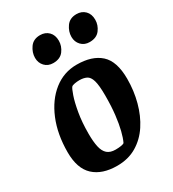

<svg xmlns="http://www.w3.org/2000/svg" viewBox="-179 -824 838 932"><g transform="rotate(-30 239.5 -357.5)"><path d="M202 11Q118 11 71.5 -32Q25 -75 25 -166Q25 -267 57.5 -345.5Q90 -424 146.5 -468.5Q203 -513 275 -513Q361 -513 407.5 -471Q454 -429 454 -331Q454 -264 437.5 -202.5Q421 -141 389.5 -93Q358 -45 311 -17Q264 11 202 11ZM234 -61Q251 -61 266 -63.5Q281 -66 283 -71Q293 -92 301.5 -126Q310 -160 315.5 -206.5Q321 -253 321 -314Q321 -371 313 -398Q305 -425 288.5 -433Q272 -441 249 -441Q236 -441 222 -438.5Q208 -436 204 -431Q198 -424 187 -392.5Q176 -361 167 -309.5Q158 -258 158 -193Q158 -149 164.5 -119.5Q171 -90 187.5 -75.5Q204 -61 234 -61ZM182 -576Q153 -576 135 -595Q117 -614 117 -642Q117 -672 136 -699Q155 -726 193 -726Q222 -726 240.5 -707.5Q259 -689 259 -657Q259 -627 240 -601.5Q221 -576 182 -576ZM386 -576Q357 -576 339 -595Q321 -614 321 -642Q321 -672 340 -699Q359 -726 397 -726Q426 -726 444.5 -707.5Q463 -689 463 -657Q463 -627 444 -601.5Q425 -576 386 -576Z"/></g></svg>

Font: Faustina VF Beta
Style: Italic
Weight: 400
Italic angle: -8°
Designer: Alfonso Garcia
Foundry: Omnibus-Type
Version: Version 1.006